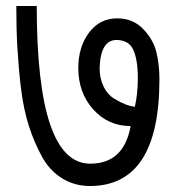

<svg xmlns="http://www.w3.org/2000/svg" viewBox="-20 -624 615 638"><path d="M438 -362.8Q438 -425.8 422.9 -458.5Q408.2 -490.7 367.2 -491.2Q314 -491.2 311 -397.9Q311 -362.8 324.7 -335.4Q337.9 -309.1 359.9 -295.9Q381.3 -283.2 397.5 -276.9Q411.1 -271.5 428.2 -269Q438 -314.9 438 -362.8ZM369.1 -563Q421.9 -563 455.6 -527.8Q489.3 -492.7 499.5 -451.2Q509.8 -409.7 509.8 -360.8Q509.8 -5.9 278.8 -5.9Q227.5 -5.9 186 -31.7Q144.5 -57.6 119.1 -104Q93.3 -151.4 75.7 -206.1Q58.1 -260.7 49.3 -333.5Q42 -394.5 37.6 -467.8Q34.2 -525.9 34.2 -604H102.1Q102.1 -80.1 279.8 -80.1Q391.6 -80.1 414.1 -205.1Q339.4 -205.1 289.6 -260.7Q240.2 -315.9 240.2 -397.9Q240.2 -468.3 275.9 -515.6Q311.5 -563 369.1 -563Z"/></svg>

Font: Miedinger*
Style: Book
Weight: 400
Version: Version 001.000